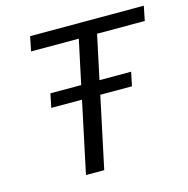

<svg xmlns="http://www.w3.org/2000/svg" viewBox="-97 -738 815 832"><g transform="rotate(-15 310.0 -322.0)"><path d="M188 0 256 -320H118L131 -382H269L311 -579H97L110 -644H620L607 -579H393L351 -382H493L480 -320H338L270 0Z"/></g></svg>

Font: Kanit Light
Style: Italic
Weight: 300
Italic angle: -12°
Designer: Katatrad Team
Foundry: CadsonDemak
Version: Version 2.000; ttfautohint (v1.8.3)